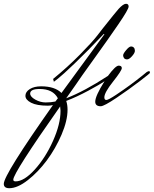

<svg xmlns="http://www.w3.org/2000/svg" viewBox="-211 -547 810 1012"><path d="M479.5 -302Q489 -302 494.5 -296Q500 -290 500 -279Q500 -268 485 -251Q470 -234 459 -234Q448 -234 443 -240.5Q438 -247 438 -255.5Q438 -264 454 -283Q470 -302 479.5 -302ZM81 -12 94 -29Q68 -78 -2 -78Q-52 -78 -52 -54Q-52 -37 -25 -22Q2 -7 30 -7Q58 -7 81 -12ZM108 37Q108 28 106 14Q-141 365 -141 400Q-141 409 -129 409Q-84 409 -27.5 346.5Q29 284 68.5 195.5Q108 107 108 37ZM291 -11Q291 -41 340 -119Q316 -102 254.5 -69Q193 -36 138 -15Q145 5 145 31Q145 89 113.5 162.5Q82 236 36 298Q-10 360 -64.5 402.5Q-119 445 -162 445Q-191 445 -191 422Q-191 374 68 7Q53 10 41 10Q-17 10 -47 -5.5Q-77 -21 -77 -42Q-77 -63 -54 -77.5Q-31 -92 6 -92Q78 -92 113 -57L339 -366Q339 -368 336 -368Q249 -276 183 -213Q117 -150 95 -133L73 -116L69 -131Q145 -193 210 -259Q275 -325 302 -360L329 -395Q398 -482 414 -500Q439 -527 453 -527Q467 -527 467 -512.5Q467 -498 413 -419Q359 -340 284 -236Q209 -132 188 -100L138 -29Q234 -66 358 -147Q398 -201 414.5 -201Q431 -201 431 -188Q431 -175 385 -117Q339 -59 339 -34Q339 -20 349.5 -20Q360 -20 402 -48Q477 -98 540 -149L562 -167Q570 -172 574.5 -172Q579 -172 579 -166V-163Q583 -163 525.5 -119Q468 -75 402.5 -31Q337 13 320 13Q291 13 291 -11Z"/></svg>

Font: Mrs Saint Delafield
Style: Regular
Weight: 400
Designer: Alejandro Paul
Foundry: Alejandro Paul
Version: Version 1.000